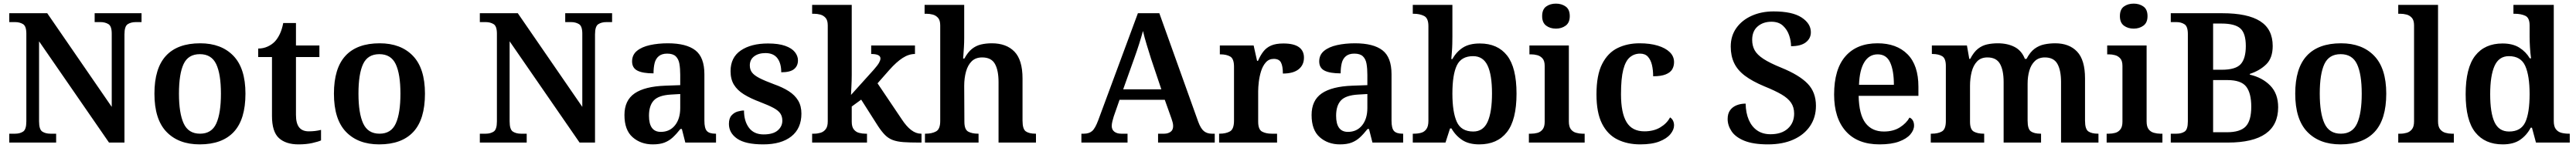

<svg xmlns="http://www.w3.org/2000/svg" viewBox="-20 -787 14179 817"><path d="M31 0V-49H64Q89 -49 107 -60.5Q125 -72 125 -117V-601Q125 -643 106.5 -654Q88 -665 64 -665H31V-714H240L595 -197V-601Q595 -643 576.5 -654Q558 -665 534 -665H501V-714H759V-665H727Q701 -665 683 -653.5Q665 -642 665 -597V0H580L195 -559V-117Q195 -72 213 -60.5Q231 -49 257 -49H289V0Z M1079 10Q963 10 896.5 -59Q830 -128 830 -270Q830 -410 893.5 -479Q957 -548 1082 -548Q1198 -548 1264.5 -479Q1331 -410 1331 -270Q1331 -128 1267 -59Q1203 10 1079 10ZM1081 -49Q1145 -49 1170.5 -105.5Q1196 -162 1196 -270Q1196 -378 1170 -433Q1144 -488 1080 -488Q1016 -488 990.5 -433.5Q965 -379 965 -270Q965 -162 991 -105.5Q1017 -49 1081 -49Z M1623 10Q1553 10 1515 -25Q1477 -60 1477 -147V-472H1401V-519Q1429 -519 1453 -530Q1477 -541 1493 -558Q1508 -574 1520 -599Q1532 -624 1539 -660H1609V-536H1738V-472H1609V-153Q1609 -106 1626.5 -84Q1644 -62 1679 -62Q1698 -62 1714.5 -64Q1731 -66 1747 -70V-12Q1732 -5 1699 2.5Q1666 10 1623 10Z M2067 10Q1951 10 1884.5 -59Q1818 -128 1818 -270Q1818 -410 1881.5 -479Q1945 -548 2070 -548Q2186 -548 2252.5 -479Q2319 -410 2319 -270Q2319 -128 2255 -59Q2191 10 2067 10ZM2069 -49Q2133 -49 2158.5 -105.5Q2184 -162 2184 -270Q2184 -378 2158 -433Q2132 -488 2068 -488Q2004 -488 1978.5 -433.5Q1953 -379 1953 -270Q1953 -162 1979 -105.5Q2005 -49 2069 -49Z M2621 0V-49H2654Q2679 -49 2697 -60.5Q2715 -72 2715 -117V-601Q2715 -643 2696.5 -654Q2678 -665 2654 -665H2621V-714H2830L3185 -197V-601Q3185 -643 3166.5 -654Q3148 -665 3124 -665H3091V-714H3349V-665H3317Q3291 -665 3273 -653.5Q3255 -642 3255 -597V0H3170L2785 -559V-117Q2785 -72 2803 -60.5Q2821 -49 2847 -49H2879V0Z M3573 10Q3507 10 3462 -29.5Q3417 -69 3417 -152Q3417 -233 3473 -271.5Q3529 -310 3642 -314L3724 -317V-374Q3724 -408 3719.5 -434.5Q3715 -461 3699.5 -476Q3684 -491 3652 -491Q3623 -491 3606 -477Q3589 -463 3583 -438.5Q3577 -414 3577 -382Q3518 -382 3488.5 -397Q3459 -412 3459 -448Q3459 -484 3485.5 -506Q3512 -528 3557 -538Q3602 -548 3656 -548Q3757 -548 3807 -509.5Q3857 -471 3857 -377V-121Q3857 -79 3870.5 -64Q3884 -49 3918 -49H3921V0H3752L3733 -75H3725Q3703 -47 3683 -28.5Q3663 -10 3637.5 0Q3612 10 3573 10ZM3617 -59Q3666 -59 3695 -95Q3724 -131 3724 -191V-268L3673 -265Q3605 -261 3578.5 -232.5Q3552 -204 3552 -148Q3552 -59 3617 -59Z M4181 10Q4083 10 4037.5 -21.5Q3992 -53 3992 -103Q3992 -134 4006.5 -150Q4021 -166 4040.5 -171.5Q4060 -177 4075 -177Q4075 -118 4102.5 -81.5Q4130 -45 4183 -45Q4235 -45 4260.5 -67Q4286 -89 4286 -121Q4286 -144 4275 -160.5Q4264 -177 4237 -191.5Q4210 -206 4163 -224Q4110 -244 4074 -266.5Q4038 -289 4019.5 -319.5Q4001 -350 4001 -394Q4001 -470 4057.5 -508.5Q4114 -547 4207 -547Q4265 -547 4301.5 -534Q4338 -521 4355 -499.5Q4372 -478 4372 -454Q4372 -423 4350.5 -405.5Q4329 -388 4280 -388Q4280 -438 4258.5 -466Q4237 -494 4193 -494Q4155 -494 4131 -476Q4107 -458 4107 -426Q4107 -403 4119 -387Q4131 -371 4160 -356Q4189 -341 4240 -322Q4288 -305 4321.5 -283.5Q4355 -262 4373 -232Q4391 -202 4391 -160Q4391 -78 4335.5 -34Q4280 10 4181 10Z M4450 0V-49H4461Q4479 -49 4496 -54Q4513 -59 4524.5 -73.5Q4536 -88 4536 -117V-647Q4536 -675 4524 -688.5Q4512 -702 4495 -706.5Q4478 -711 4461 -711H4450V-760H4668V-374Q4668 -361 4667.5 -342Q4667 -323 4666 -305Q4665 -287 4664.5 -275Q4664 -263 4664 -263L4789 -402Q4811 -427 4818.5 -441Q4826 -455 4826 -464Q4826 -477 4813 -483Q4800 -489 4775 -489V-536H5016V-489Q4982 -489 4948 -467Q4914 -445 4875 -401L4810 -327L4943 -129Q4969 -89 4995.5 -69Q5022 -49 5049 -49H5052V0H5038Q4987 0 4952.5 -2.5Q4918 -5 4894 -14Q4870 -23 4851.5 -41.5Q4833 -60 4812 -92L4720 -237L4668 -199V-115Q4668 -87 4679.5 -72.5Q4691 -58 4708.5 -53.5Q4726 -49 4743 -49H4752V0Z M5071 0V-49H5075Q5109 -49 5132 -61.5Q5155 -74 5155 -119V-647Q5155 -675 5143 -688.5Q5131 -702 5114 -706.5Q5097 -711 5080 -711H5069V-760H5287V-577Q5287 -553 5285.5 -527Q5284 -501 5282.5 -482.5Q5281 -464 5281 -464H5288Q5307 -499 5329.5 -517Q5352 -535 5379.5 -541.5Q5407 -548 5439 -548Q5519 -548 5563.5 -502Q5608 -456 5608 -354V-121Q5608 -74 5626.5 -61.5Q5645 -49 5679 -49H5682V0H5476V-334Q5476 -399 5456 -434.5Q5436 -470 5386 -470Q5350 -470 5328.5 -449Q5307 -428 5297 -392Q5287 -356 5287 -313L5288 -115Q5288 -72 5309 -60.5Q5330 -49 5363 -49H5366V0Z M5932 0V-49H5946Q5974 -49 5991 -63.5Q6008 -78 6025 -124L6243 -714H6361L6575 -115Q6589 -77 6606.5 -63Q6624 -49 6650 -49H6666V0H6354V-49H6388Q6408 -49 6422.5 -59Q6437 -69 6437 -91Q6437 -102 6434 -112.5Q6431 -123 6428 -132L6391 -236H6142L6110 -144Q6106 -132 6102.5 -117Q6099 -102 6099 -92Q6099 -71 6113.5 -60Q6128 -49 6151 -49H6186V0ZM6162 -294H6372L6316 -461Q6304 -499 6291.5 -540Q6279 -581 6271 -616Q6262 -583 6250 -545Q6238 -507 6224 -468Z M6690 0V-49H6693Q6727 -49 6749.5 -61.5Q6772 -74 6772 -121V-419Q6772 -463 6751 -475Q6730 -487 6697 -487H6694V-536H6880L6899 -451H6904Q6917 -481 6933.5 -502.5Q6950 -524 6976 -535.5Q7002 -547 7044 -547Q7101 -547 7129 -527Q7157 -507 7157 -469Q7157 -428 7127.5 -404.5Q7098 -381 7041 -381Q7041 -422 7030.5 -442Q7020 -462 6991 -462Q6964 -462 6947 -442.5Q6930 -423 6921 -394Q6912 -365 6908.5 -335Q6905 -305 6905 -284V-116Q6905 -72 6926.5 -60.5Q6948 -49 6979 -49H7009V0Z M7355 10Q7289 10 7244 -29.5Q7199 -69 7199 -152Q7199 -233 7255 -271.5Q7311 -310 7424 -314L7506 -317V-374Q7506 -408 7501.5 -434.5Q7497 -461 7481.5 -476Q7466 -491 7434 -491Q7405 -491 7388 -477Q7371 -463 7365 -438.5Q7359 -414 7359 -382Q7300 -382 7270.5 -397Q7241 -412 7241 -448Q7241 -484 7267.5 -506Q7294 -528 7339 -538Q7384 -548 7438 -548Q7539 -548 7589 -509.5Q7639 -471 7639 -377V-121Q7639 -79 7652.5 -64Q7666 -49 7700 -49H7703V0H7534L7515 -75H7507Q7485 -47 7465 -28.5Q7445 -10 7419.5 0Q7394 10 7355 10ZM7399 -59Q7448 -59 7477 -95Q7506 -131 7506 -191V-268L7455 -265Q7387 -261 7360.5 -232.5Q7334 -204 7334 -148Q7334 -59 7399 -59Z M8122 10Q8064 10 8027.5 -14.5Q7991 -39 7969 -78H7961L7936 0H7756V-49H7763Q7784 -49 7802 -54Q7820 -59 7831 -74.5Q7842 -90 7842 -120V-643Q7842 -687 7818 -699Q7794 -711 7762 -711H7756V-760H7974V-585Q7974 -569 7973.5 -545Q7973 -521 7971 -497.5Q7969 -474 7968 -461H7974Q7996 -501 8031.5 -524Q8067 -547 8125 -547Q8223 -547 8275 -480.5Q8327 -414 8327 -270Q8327 -125 8274 -57.5Q8221 10 8122 10ZM8089 -61Q8144 -61 8168 -115Q8192 -169 8192 -271Q8192 -374 8167.5 -425.5Q8143 -477 8088 -477Q8023 -477 7998.5 -426Q7974 -375 7974 -270Q7974 -169 7998 -115Q8022 -61 8089 -61Z M8395 0V-49H8407Q8425 -49 8442 -53.5Q8459 -58 8470.5 -72.5Q8482 -87 8482 -115V-423Q8482 -451 8470 -464.5Q8458 -478 8441 -482.5Q8424 -487 8407 -487H8398V-536H8615V-117Q8615 -88 8626 -73.5Q8637 -59 8655 -54Q8673 -49 8689 -49H8702V0ZM8544 -629Q8512 -629 8490 -645.5Q8468 -662 8468 -698Q8468 -735 8490 -751Q8512 -767 8544 -767Q8575 -767 8597.5 -751Q8620 -735 8620 -698Q8620 -662 8597.5 -645.5Q8575 -629 8544 -629Z M9008 10Q8937 10 8882.5 -17Q8828 -44 8797.5 -104.5Q8767 -165 8767 -266Q8767 -373 8798.5 -434.5Q8830 -496 8883.5 -522Q8937 -548 9004 -548Q9062 -548 9104.5 -535Q9147 -522 9170.5 -499Q9194 -476 9194 -444Q9194 -422 9184 -404.5Q9174 -387 9148.5 -376.5Q9123 -366 9079 -366Q9079 -400 9072.5 -428Q9066 -456 9050.5 -473.5Q9035 -491 9007 -491Q8975 -491 8951 -471Q8927 -451 8914.5 -402.5Q8902 -354 8902 -267Q8902 -164 8932.5 -113Q8963 -62 9031 -62Q9082 -62 9118.5 -84Q9155 -106 9172 -139Q9183 -132 9188.5 -120.5Q9194 -109 9194 -95Q9194 -71 9174 -46.5Q9154 -22 9113 -6Q9072 10 9008 10Z M9711 10Q9630 10 9581 -10Q9532 -30 9510.5 -62.5Q9489 -95 9489 -130Q9489 -160 9502.5 -178.5Q9516 -197 9538.5 -206Q9561 -215 9588 -215Q9589 -163 9605.5 -125Q9622 -87 9652 -66.5Q9682 -46 9725 -46Q9786 -46 9820.5 -77.5Q9855 -109 9855 -160Q9855 -195 9838 -220Q9821 -245 9785 -266Q9749 -287 9692 -310Q9625 -338 9584 -369Q9543 -400 9524.5 -439.5Q9506 -479 9506 -530Q9506 -589 9537 -632.5Q9568 -676 9621.5 -700Q9675 -724 9742 -724Q9845 -724 9896 -690.5Q9947 -657 9947 -609Q9947 -575 9919.5 -553.5Q9892 -532 9838 -532Q9838 -561 9827.5 -592Q9817 -623 9793.5 -645Q9770 -667 9730 -667Q9684 -667 9654 -641Q9624 -615 9624 -567Q9624 -535 9637.5 -510Q9651 -485 9686 -462Q9721 -439 9785 -413Q9883 -373 9929 -325.5Q9975 -278 9975 -203Q9975 -139 9942.5 -91Q9910 -43 9851 -16.5Q9792 10 9711 10Z M10325 10Q10204 10 10139.5 -62.5Q10075 -135 10075 -265Q10075 -405 10137.5 -476.5Q10200 -548 10314 -548Q10419 -548 10479 -487.5Q10539 -427 10539 -308V-258H10210Q10212 -155 10247.5 -108Q10283 -61 10349 -61Q10401 -61 10437 -84Q10473 -107 10490 -138Q10502 -133 10508.5 -121.5Q10515 -110 10515 -94Q10515 -69 10494.5 -45Q10474 -21 10432 -5.5Q10390 10 10325 10ZM10404 -319Q10404 -397 10383.5 -442Q10363 -487 10315 -487Q10268 -487 10241.5 -444Q10215 -401 10212 -319Z M10607 0V-49H10612Q10647 -49 10668.5 -61.5Q10690 -74 10690 -119V-423Q10690 -465 10669.5 -477Q10649 -489 10616 -489H10613V-536H10806L10819 -462H10824Q10844 -500 10867 -518Q10890 -536 10917.5 -542Q10945 -548 10976 -548Q11029 -548 11068 -528Q11107 -508 11125 -462H11134Q11154 -500 11178.5 -518Q11203 -536 11232 -542Q11261 -548 11292 -548Q11369 -548 11412.5 -502Q11456 -456 11456 -354V-121Q11456 -74 11474.5 -61.5Q11493 -49 11527 -49H11530V0H11324V-334Q11324 -399 11304 -434.5Q11284 -470 11235 -470Q11201 -470 11180 -450Q11159 -430 11149.5 -397Q11140 -364 11140 -325V-121Q11140 -74 11158.5 -61.5Q11177 -49 11211 -49H11214V0H11008V-334Q11008 -399 10988 -434.5Q10968 -470 10919 -470Q10883 -470 10862 -448Q10841 -426 10832 -390Q10823 -354 10823 -313V-115Q10823 -72 10844 -60.5Q10865 -49 10898 -49H10901V0Z M11575 0V-49H11587Q11605 -49 11622 -53.5Q11639 -58 11650.5 -72.5Q11662 -87 11662 -115V-423Q11662 -451 11650 -464.5Q11638 -478 11621 -482.5Q11604 -487 11587 -487H11578V-536H11795V-117Q11795 -88 11806 -73.5Q11817 -59 11835 -54Q11853 -49 11869 -49H11882V0ZM11724 -629Q11692 -629 11670 -645.5Q11648 -662 11648 -698Q11648 -735 11670 -751Q11692 -767 11724 -767Q11755 -767 11777.5 -751Q11800 -735 11800 -698Q11800 -662 11777.5 -645.5Q11755 -629 11724 -629Z M11928 0V-49H11960Q11986 -49 12004 -60.5Q12022 -72 12022 -117V-599Q12022 -641 12003.5 -653Q11985 -665 11960 -665H11928V-714H12212Q12351 -714 12420 -670Q12489 -626 12489 -533Q12489 -467 12453.5 -432Q12418 -397 12363 -379V-375Q12432 -359 12475.5 -314.5Q12519 -270 12519 -195Q12519 0 12242 0ZM12237 -57Q12310 -57 12340.5 -89Q12371 -121 12371 -198Q12371 -273 12343 -309Q12315 -345 12239 -345H12161V-57ZM12209 -402Q12285 -402 12313 -433Q12341 -464 12341 -533Q12341 -603 12311 -630Q12281 -657 12207 -657H12161V-402Z M12862 10Q12746 10 12679.5 -59Q12613 -128 12613 -270Q12613 -410 12676.5 -479Q12740 -548 12865 -548Q12981 -548 13047.5 -479Q13114 -410 13114 -270Q13114 -128 13050 -59Q12986 10 12862 10ZM12864 -49Q12928 -49 12953.5 -105.5Q12979 -162 12979 -270Q12979 -378 12953 -433Q12927 -488 12863 -488Q12799 -488 12773.5 -433.5Q12748 -379 12748 -270Q12748 -162 12774 -105.5Q12800 -49 12864 -49Z M13180 0V-49H13192Q13210 -49 13227 -54Q13244 -59 13255.5 -73.5Q13267 -88 13267 -117V-647Q13267 -675 13255 -688.5Q13243 -702 13226 -706.5Q13209 -711 13192 -711H13180V-760H13399V-117Q13399 -88 13410.5 -73.5Q13422 -59 13439.5 -54Q13457 -49 13474 -49H13486V0Z M13755 10Q13657 10 13604 -56.5Q13551 -123 13551 -267Q13551 -412 13603.5 -479.5Q13656 -547 13754 -547Q13810 -547 13846.5 -524Q13883 -501 13904 -465H13911Q13907 -492 13905 -525.5Q13903 -559 13903 -583V-647Q13903 -689 13879 -700Q13855 -711 13822 -711H13814V-760H14036V-119Q14036 -89 14047.5 -74Q14059 -59 14077.5 -54Q14096 -49 14119 -49H14124V0H13938L13916 -82H13909Q13887 -40 13850.5 -15Q13814 10 13755 10ZM13790 -61Q13855 -61 13879 -112Q13903 -163 13903 -268Q13903 -369 13879 -423Q13855 -477 13789 -477Q13734 -477 13710 -423Q13686 -369 13686 -267Q13686 -164 13710 -112.5Q13734 -61 13790 -61Z"/></svg>

Font: Noto Naskh Arabic SemiBold
Style: Regular
Weight: 600
Designer: Monotype Design Team, David Williams, Mohamad Dakak and Nizar Qandah
Foundry: Monotype Imaging Inc.
Version: Version 2.016